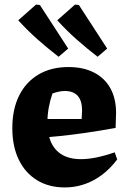

<svg xmlns="http://www.w3.org/2000/svg" viewBox="-20 -809 558 842"><path d="M264 13Q194 13 142 -19Q90 -51 62 -109.5Q34 -168 34 -247Q34 -329 63.5 -389Q93 -449 148.5 -482Q204 -515 280 -515Q345 -515 392 -491Q439 -467 464 -422Q489 -377 489 -314L487 -248Q415 -235 356 -226.5Q297 -218 243.5 -212.5Q190 -207 135 -203L136 -287H338L340 -324Q340 -367 321 -388.5Q302 -410 264 -410Q251 -410 237.5 -407Q224 -404 210 -399Q199 -367 193.5 -335.5Q188 -304 188 -273Q188 -193 225.5 -152Q263 -111 335 -111Q397 -111 483 -141L494 -110Q449 -50 390 -18.5Q331 13 264 13ZM237 -560Q189 -597 144.5 -636.5Q100 -676 60 -720L138 -789L155 -787L279 -596ZM408 -560Q360 -597 315.5 -636.5Q271 -676 231 -720L309 -789L326 -787L450 -596Z"/></svg>

Font: Piazzolla Thin Black
Style: Regular
Weight: 900
Version: Version 2.005